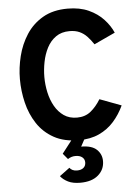

<svg xmlns="http://www.w3.org/2000/svg" viewBox="-62 -760 763 1051"><g transform="rotate(-5 319.5 -234.0)"><path d="M349.6 10.8Q268 10.8 211.8 -20.5Q155.5 -51.8 121.2 -104.1Q86.9 -156.3 71.5 -220.3Q56 -284.4 56 -350Q56 -412.1 71.8 -475.9Q87.6 -539.7 122.2 -593.2Q156.9 -646.8 213.1 -679.4Q269.2 -712 349.6 -712Q415.9 -712 464.8 -689.8Q513.8 -667.5 546.2 -632.3Q578.7 -597.1 595.4 -558.4L479.6 -504.6Q462.5 -530.3 444.5 -549.1Q426.5 -567.9 403.7 -578.1Q380.9 -588.4 349.6 -588.4Q304.7 -588.4 274 -566.6Q243.3 -544.9 225 -509.4Q206.7 -473.9 198.6 -432Q190.4 -390.2 190.4 -350Q190.4 -307.6 199.5 -265.6Q208.6 -223.5 228 -189.1Q247.4 -154.7 277.5 -133.9Q307.6 -113.2 349.6 -113.2Q394.4 -113.2 425.2 -138.2Q456 -163.3 480 -202.8L598.4 -158.4Q575.9 -109.8 541.9 -71.5Q507.9 -33.2 460.4 -11.2Q412.9 10.8 349.6 10.8ZM336.4 243.6Q295.7 243.6 269.4 230.5Q243 217.4 228 198L283.6 156.8Q289.6 165.2 299.9 170.2Q310.2 175.2 324.2 175.2Q347.1 175.2 359.9 164.4Q372.6 153.6 372.6 135Q372.6 116.9 359.2 106.2Q345.9 95.4 322.4 95.4Q310.4 95.4 299.9 98.8Q289.5 102.3 280.2 108.4L254 77L313.6 0H383.2L358 47Q416.5 47 443.4 72.8Q470.2 98.5 470.2 136Q470.2 182.7 435.1 213.1Q400.1 243.6 336.4 243.6Z"/></g></svg>

Font: Overpass
Style: Regular
Weight: 400
Designer: Delve Withrington, Dave Bailey, Thomas Jockin
Foundry: Delve Fonts LLC
Version: Version 4.000